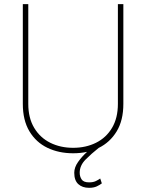

<svg xmlns="http://www.w3.org/2000/svg" viewBox="-20 -731 707 928"><path d="M549.8 -710.9H576.2V-229Q576.2 -148.9 543.7 -95.7Q511.2 -42.5 457 -16.1Q422.4 11.2 393.8 40Q365.2 68.8 365.2 104Q365.2 122.1 374.5 136.2Q383.8 150.4 410.6 150.4Q430.2 150.4 442.9 144.3Q455.6 138.2 464.4 131.8L472.2 155.3Q462.9 162.6 448 169.7Q433.1 176.8 410.6 176.8Q377.9 176.8 358.4 158.9Q338.9 141.1 338.9 104Q338.9 78.1 357.2 52Q375.5 25.9 400.9 2.9Q369.1 9.8 333.5 9.8Q264.2 9.8 209.2 -16.6Q154.3 -43 122.3 -96.2Q90.3 -149.4 90.3 -229V-710.9H116.7V-229Q116.7 -160.6 145.3 -113Q173.8 -65.4 222.9 -41Q272 -16.6 333.5 -16.6Q395 -16.6 444.1 -41Q493.2 -65.4 521.5 -113Q549.8 -160.6 549.8 -229Z"/></svg>

Font: Vazirmatn RD UI Thin
Style: Regular
Weight: 100
Designer: Saber Rastikerdar
Foundry: Saber Rastikerdar
Version: Version 33.003